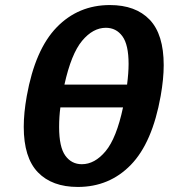

<svg xmlns="http://www.w3.org/2000/svg" viewBox="-20 -730 670 760"><path d="M628 -472Q628 -418 616 -350Q583 -165 498 -77.5Q413 10 288 10Q186 10 130 -48Q74 -106 74 -228Q74 -283 86 -350Q119 -534 204.5 -622Q290 -710 415 -710Q517 -710 572.5 -652Q628 -594 628 -472ZM235 -395H483Q489 -442 489 -477Q489 -553 464.5 -586.5Q440 -620 399 -620Q348 -620 305 -568.5Q262 -517 235 -395ZM467 -305H219Q214 -268 214 -227Q214 -148 238.5 -114Q263 -80 304 -80Q355 -80 398 -131.5Q441 -183 467 -305Z"/></svg>

Font: Scada
Style: Bold Italic
Weight: 700
Italic angle: -10°
Version: Version 4.000